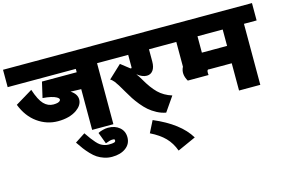

<svg xmlns="http://www.w3.org/2000/svg" viewBox="-160 -920 2299 1538"><g transform="rotate(-15 989.0 -150.5)"><path d="M-43 -645H803.2V-501H698.2V4.9H522V-333Q518.1 -333 484.9 -334Q451.7 -335 434.1 -335.9Q487.3 -301.8 484.9 -253.9Q482.4 -209 434.1 -174.8Q373.5 -132.8 276.9 -132.8Q185.1 -132.8 107.9 -187.7Q30.8 -242.7 -8.8 -345.2L133.8 -431.2Q163.1 -341.8 197 -306.9Q231 -272 275.9 -272Q321.3 -272 333 -289.1Q342.8 -303.7 316.4 -318.8Q281.7 -338.4 204.1 -344.2L233.9 -473.1H522V-501H-43Z M370.6 69.8 454.6 15.1Q477.1 47.9 490.7 66.2Q504.4 84.5 521.5 103.8Q538.6 123 552.5 132.1Q566.4 141.1 584 147Q601.6 152.8 621.6 152.8Q653.3 152.8 665.5 148.7Q677.7 144.5 677.7 134.8Q677.7 126 674.3 124Q670.9 122.1 654.8 122.1Q640.1 122.1 600.6 137.2L564.9 42Q581.5 32.7 605.5 26.9Q629.4 21 647.9 21Q706.1 21 742.9 52.2Q779.8 83.5 779.8 134.8Q779.8 189.9 735.8 222.4Q691.9 254.9 621.6 254.9Q587.4 254.9 556.2 244.4Q524.9 233.9 501.5 218.5Q478 203.1 453.1 176.8Q428.2 150.4 411.1 127.4Q394 104.5 370.6 69.8Z M716.8 -645H1252.9V-501H1128.9V-399.9Q1128.9 -352.5 1109.9 -326.7Q1090.8 -300.8 1058.6 -300.8Q1020.5 -300.8 979 -334Q995.6 -312.5 1013.7 -280.8Q1058.1 -203.1 1102.5 -159.7Q1147 -116.2 1213.9 -95.2L1130.9 24.9Q1092.8 18.1 1056.6 -1.2Q1020.5 -20.5 993.4 -43.9Q966.3 -67.4 939.7 -100.1Q913.1 -132.8 895.5 -159.9Q877.9 -187 858.9 -220.2Q814.9 -297.4 797.4 -318.8Q780.8 -339.4 765.6 -347.2L873.5 -448.2L943.8 -393.1Q949.7 -389.2 952.6 -390.6Q955.6 -392.1 956.1 -396L956.5 -399.9V-501H716.8Z M1300.3 275.9 1148.4 344.2Q1124.5 278.3 1080.6 233.2Q1036.6 188 961.4 150.9L1010.3 54.2Q1221.2 143.6 1300.3 275.9Z M1740.2 4.9V-221.2H1553.2Q1552.7 -221.2 1551.8 -221.7Q1537.6 -225.1 1535.6 -205.6Q1534.7 -194.8 1536.6 -178.2H1364.3Q1327.1 -241.2 1355.5 -295.9V-501H1250.5V-645H2021.5V-501H1916.5V4.9ZM1531.2 -365.2H1740.2V-501H1531.2Z"/></g></svg>

Font: LT Superior Black
Style: Regular
Weight: 900
Designer: Daniel Lyons
Foundry: LyonsType
Version: Version 2.005